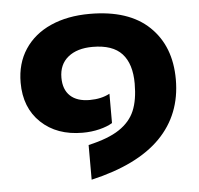

<svg xmlns="http://www.w3.org/2000/svg" viewBox="-46 -542 704 678"><g transform="rotate(-5 306.0 -203.0)"><path d="M252 -34Q323 -50 362 -76Q401 -102 417 -140Q433 -178 433 -236Q433 -306 400 -342Q367 -378 296 -378Q241 -378 209 -352Q177 -326 177 -279Q177 -237 201 -214.5Q225 -192 270 -192Q311 -192 341 -208V-104Q323 -93 295 -86Q267 -79 235 -79Q144 -79 88 -132Q32 -185 32 -274Q32 -342 65 -392Q98 -442 157.5 -468.5Q217 -495 296 -495Q434 -495 506.5 -425.5Q579 -356 579 -238Q579 -114 498 -31.5Q417 51 252 89Z"/></g></svg>

Font: Prompt SemiBold
Style: Regular
Weight: 600
Designer: Katatrad Team
Foundry: CadsonDemak
Version: Version 1.000